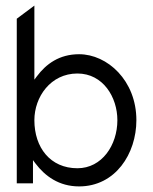

<svg xmlns="http://www.w3.org/2000/svg" viewBox="-20 -656 547 687"><path d="M40 0H98V-83L107 -71C141 -26 191 11 263 11C393 11 468 -106 468 -226C468 -368 364 -462 263 -462C192 -462 145 -427 112 -383L103 -371V-636L40 -589ZM103 -226C103 -309 161 -393 257 -393C349 -393 400 -308 400 -226C400 -137 345 -54 257 -54C160 -54 103 -128 103 -226Z"/></svg>

Font: Charger Sport
Style: Lit
Weight: 300
Designer: Jasper
Foundry: Cannot Into Space Fonts
Version: Version 1.1